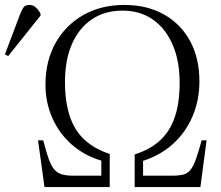

<svg xmlns="http://www.w3.org/2000/svg" viewBox="-118 -757 893 777"><path d="M62 0 36 -189H57Q69 -142 79 -114Q89 -86 101.5 -71.5Q114 -57 132 -51.5Q150 -46 179 -46H292V-107Q224 -127 173 -171.5Q122 -216 94 -279Q66 -342 66 -414Q66 -510 106.5 -582.5Q147 -655 219 -696Q291 -737 385 -737Q477 -737 545.5 -698.5Q614 -660 651.5 -590.5Q689 -521 689 -428Q689 -352 661.5 -287Q634 -222 583 -175.5Q532 -129 461 -106V-46H577Q606 -46 623.5 -50.5Q641 -55 652.5 -69Q664 -83 674.5 -112Q685 -141 698 -189H718L693 0H427V-132Q490 -152 530 -189Q570 -226 589.5 -283.5Q609 -341 609 -422Q609 -511 580.5 -576.5Q552 -642 500.5 -678Q449 -714 378 -714Q306 -714 254 -679Q202 -644 173.5 -579.5Q145 -515 145 -425Q145 -345 164.5 -286.5Q184 -228 224.5 -191Q265 -154 326 -134V0ZM-85 -530 -98 -537 -38 -696Q-29 -719 -22 -728Q-15 -737 1 -737Q14 -737 24.5 -729Q35 -721 46 -702V-694Z"/></svg>

Font: Literata 60pt Light
Style: Regular
Weight: 300
Designer: Latin by Veronika Burian and Jose Scaglione. Greek by Irene Vlachou. Cyrillic by Vera Evstafieva.
Foundry: TypeTogether
Version: Version 3.103;gftools[0.9.29]